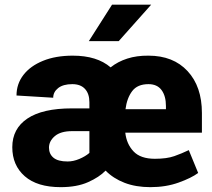

<svg xmlns="http://www.w3.org/2000/svg" viewBox="-20 -770 885 800"><path d="M606.4 9.8Q545.9 9.8 499 -8.3Q452.1 -26.4 419.9 -59.1Q393.6 -31.7 346.9 -11Q300.3 9.8 232.9 9.8Q135.3 9.8 83.3 -35.6Q31.2 -81.1 31.2 -156.7Q31.2 -233.9 94.2 -276.1Q157.2 -318.4 279.3 -318.4H352.5V-343.8Q352.5 -379.4 334.2 -399.4Q315.9 -419.4 281.2 -419.4Q243.2 -419.4 222.4 -403.1Q201.7 -386.7 201.7 -362.8L48.8 -372.1Q48.8 -420.4 77.6 -457.8Q106.4 -495.1 159.2 -516.6Q211.9 -538.1 283.2 -538.1Q384.3 -538.1 440.9 -489.3Q470.7 -513.2 510.3 -525.9Q549.8 -538.6 598.6 -538.1Q702.1 -538.1 761.7 -473.6Q821.3 -409.2 821.3 -299.3V-217.3H502Q507.3 -169.9 536.4 -139.2Q565.4 -108.4 625.5 -108.4Q674.8 -108.4 706.1 -119.4Q737.3 -130.4 766.6 -144.5L805.7 -49.3Q777.3 -28.3 724.4 -9.3Q671.4 9.8 606.4 9.8ZM598.6 -419.4Q552.7 -419.4 530.8 -390.4Q508.8 -361.3 502.9 -314.9H671.4V-328.1Q671.4 -370.1 653.1 -394.8Q634.8 -419.4 598.6 -419.4ZM261.7 -97.2Q285.6 -97.2 310.5 -107.7Q335.4 -118.2 352.5 -132.8V-223.6H280.3Q232.9 -223.6 208.5 -202.9Q184.1 -182.1 184.1 -154.8Q184.1 -128.4 202.9 -112.8Q221.7 -97.2 261.7 -97.2ZM350.1 -598.6 446.8 -750.5H609.9L474.6 -598.6Z"/></svg>

Font: Vazirmatn RD ExtraBold
Style: Regular
Weight: 800
Designer: Saber Rastikerdar
Foundry: Saber Rastikerdar
Version: Version 32.102